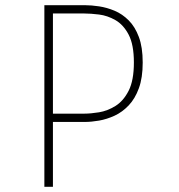

<svg xmlns="http://www.w3.org/2000/svg" viewBox="-20 -720 690 740"><path d="M151 0V-700H307Q332 -700 362 -695.5Q392 -691 421.8 -678.5Q451.5 -666 476 -641.5Q500.5 -617 515.2 -577.5Q530 -538 530 -479Q530 -420 515.2 -379.8Q500.5 -339.5 476 -313.8Q451.5 -288 421.8 -274.2Q392 -260.5 362 -255.2Q332 -250 307 -250H184V0ZM184 -282H305Q329.5 -282 361.8 -287.2Q394 -292.5 424.8 -311.5Q455.5 -330.5 475.8 -370.2Q496 -410 496 -479Q496 -548 475.8 -586.5Q455.5 -625 424.8 -642.5Q394 -660 361.8 -664Q329.5 -668 305 -668H184Z"/></svg>

Font: Trispace Thin Thin
Style: Regular
Weight: 250
Version: Version 1.210